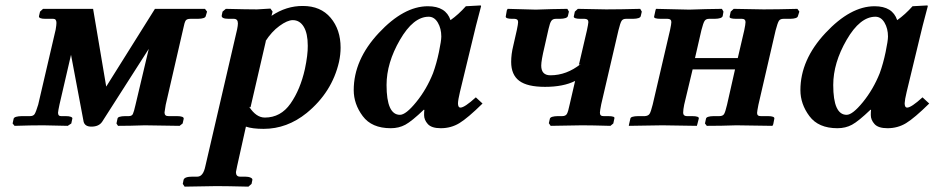

<svg xmlns="http://www.w3.org/2000/svg" viewBox="-20 -467 3476 714"><path d="M140.1 -434.1H326.2L375 -145Q486.8 -323.2 556.2 -434.1H742.2L750 -423.8L745.1 -407.2Q743.2 -397.5 715.8 -397H688Q674.8 -397 670.4 -390.4Q666 -383.8 661.1 -358.9L596.2 -77.1Q592.3 -53.2 591.8 -48.8Q591.8 -34.7 606.9 -35.2H637.2Q665 -35.2 663.1 -24.9L659.2 -7.8L647.9 1L518.1 -1Q461.9 1 418.9 1L413.1 -7.8L417 -25.9Q418 -34.7 445.8 -35.2H459Q470.2 -35.2 474.1 -43Q478 -50.8 483.9 -77.1L533.2 -285.2L359.9 -14.2Q347.7 3.9 319.8 3.9Q295.9 3.9 291 -14.2L244.1 -263.2L201.2 -78.1Q196.3 -55.2 195.8 -47.9Q195.8 -34.7 207 -35.2H224.1Q237.3 -35.2 243.7 -32.5Q250 -29.8 249 -25.9L245.1 -7.8L231.9 1L141.1 -1Q94.2 -1 34.2 1L26.9 -7.8L30.8 -25.9Q33.7 -34.7 62 -35.2H91.8Q104 -35.2 108.9 -43Q113.8 -50.8 122.1 -78.1L187 -356.9Q189.9 -374 189.9 -381.8Q189.9 -397 178.2 -397H148.9Q123 -397 125 -407.2L128.9 -423.8Z M968.8 -314.9 911.6 -67.9 906.7 -69.8Q932.6 -29.8 964.8 -29.8Q1023.9 -29.8 1060.3 -81.8Q1096.7 -133.8 1113.8 -210Q1125 -263.2 1124.5 -296.9Q1124.5 -342.8 1109.6 -367.4Q1094.7 -392.1 1068.8 -392.1Q1048.8 -392.1 1019.3 -370.6Q989.7 -349.1 966.8 -313ZM993.7 -423.8 989.7 -408.2Q1044.9 -445.3 1106.4 -444.8Q1172.4 -444.8 1209.5 -400.9Q1246.6 -356.9 1246.6 -290Q1246.6 -264.2 1240.7 -236.8Q1214.8 -124 1120.6 -46.9Q1047.4 12.2 960.4 12.2Q918.5 12.2 894.5 3.9L861.8 150.9Q857.9 168.9 857.4 172.9Q857.4 189.9 872.6 189.9H891.6Q903.8 189.9 911.6 193.4Q919.4 196.8 918.5 202.1L915.5 216.8L903.8 227.1Q822.8 225.1 784.7 225.1L666.5 227.1L659.7 216.8L662.6 202.1Q665.5 189.9 695.8 189.9H713.9Q735.8 189.9 743.7 150.9L861.8 -357.9Q864.7 -372.1 864.7 -379.9Q864.7 -397 849.6 -397H830.6Q801.8 -397 804.7 -410.2L807.6 -423.8L819.8 -434.1Q899.9 -432.1 935.5 -432.1L985.8 -435.1Z M1590.3 -194.8Q1603.5 -231 1612.3 -273.4Q1621.1 -315.9 1621.1 -331.1Q1621.1 -360.8 1608.2 -382.8Q1595.2 -404.8 1574.2 -404.8Q1517.1 -404.8 1467.3 -318.8Q1417.5 -232.9 1417.5 -150.9Q1417.5 -40 1467.3 -40Q1489.3 -40 1527.8 -87.4Q1566.4 -134.8 1590.3 -194.8ZM1557.1 -39.1Q1557.1 -52.2 1558.1 -58.1L1556.2 -59.1Q1511.2 -16.1 1487.3 -3.2Q1463.4 9.8 1433.1 9.8Q1362.3 9.8 1328.9 -35.2Q1295.4 -80.1 1295.4 -131.8Q1295.4 -244.6 1388.4 -344.2Q1481.4 -443.8 1571.3 -443.8Q1638.2 -443.8 1655.3 -392.1Q1685.1 -413.1 1712.4 -443.8L1767.1 -446.8Q1769 -446.8 1769 -443.8Q1746.6 -359.9 1737.8 -320.8L1690.4 -125Q1683.6 -96.2 1683.1 -83Q1683.1 -66.9 1692.4 -66.9Q1707.5 -66.9 1749.5 -105L1774.4 -82Q1719.2 -27.8 1688.2 -9Q1657.2 9.8 1619.1 9.8Q1585 9.8 1571 -5.6Q1557.1 -21 1557.1 -39.1Z M2162.6 -354Q2167.5 -377 2168 -384.8Q2168 -397 2153.8 -397H2138.7Q2125.5 -397 2119.1 -399.4Q2112.8 -401.9 2113.8 -405.8L2117.7 -423.8L2128.9 -434.1L2233.9 -432.1Q2284.7 -432.1 2360.8 -434.1L2366.7 -423.8L2362.8 -407.2Q2360.8 -397.5 2334 -397H2307.6Q2296.4 -397 2291.5 -389.4Q2286.6 -381.8 2279.8 -354L2215.8 -79.1Q2210.9 -54.2 2210.9 -47.9Q2210.9 -34.7 2224.6 -35.2H2240.7Q2254.9 -35.2 2260.7 -33Q2266.6 -30.8 2264.6 -25.9L2260.7 -7.8L2250 1Q2180.2 -1 2144 -1L2027.8 1L2021 -8.8L2024.9 -25.9Q2027.8 -34.7 2054.7 -35.2H2070.8Q2083 -35.2 2087.9 -43Q2092.8 -50.8 2098.6 -79.1L2118.7 -166Q2074.7 -144 2006.8 -144Q1940.9 -144 1910.9 -166.5Q1880.9 -189 1880.9 -236.8Q1880.9 -265.6 1888.7 -296.9L1901.9 -355Q1906.7 -377.9 1906.7 -384.8Q1906.7 -397 1893.1 -397H1884.8Q1871.6 -397 1865.7 -399.4Q1859.9 -401.9 1860.8 -405.8L1864.7 -428.2L1867.7 -434.1L1972.7 -431.2Q1989.7 -432.1 2031.2 -433.1Q2072.8 -434.1 2089.8 -434.1L2095.7 -423.8L2091.8 -407.2Q2088.9 -397.5 2062 -397H2046.9Q2035.6 -397 2030.3 -389.4Q2024.9 -381.8 2020 -359.9L2004.9 -293Q1992.7 -242.2 1992.7 -223.1Q1992.7 -187 2026.9 -187Q2086.9 -187 2139.6 -229L2132.8 -226.1Z M2471.7 -355Q2476.6 -377.9 2476.6 -384.8Q2476.6 -397 2462.4 -397H2437.5Q2409.7 -397 2412.6 -405.8L2417.5 -428.2L2419.4 -434.1L2543.5 -431.2Q2561.5 -432.1 2604.5 -433.1Q2647.5 -434.1 2664.6 -434.1L2670.4 -423.8L2667.5 -407.2Q2664.6 -397.5 2637.7 -397H2616.7Q2605.5 -397 2600.3 -389.4Q2595.2 -381.8 2588.4 -355L2564.5 -251H2723.6L2747.6 -354Q2752.4 -377 2752.4 -384.8Q2752.4 -397 2739.3 -397H2718.3Q2690.4 -397 2693.4 -405.8L2697.3 -423.8L2708.5 -434.1L2819.3 -432.1Q2871.1 -432.1 2945.3 -434.1L2952.6 -423.8L2947.3 -407.2Q2945.3 -397.5 2918.5 -397H2893.6Q2881.3 -397 2876.5 -389.4Q2871.6 -381.8 2864.3 -354L2800.3 -77.1Q2795.4 -52.2 2795.4 -46.9Q2795.4 -34.7 2809.6 -35.2H2835.4Q2862.3 -35.2 2859.4 -24.9L2855.5 -4.9L2852.5 1L2718.3 -1Q2702.1 0 2663.3 0.5Q2624.5 1 2608.4 1L2601.6 -7.8L2605.5 -25.9Q2607.4 -34.7 2634.3 -35.2H2655.3Q2667.5 -35.2 2672.4 -42.5Q2677.2 -49.8 2683.6 -77.1L2713.4 -209H2555.7L2524.4 -78.1Q2520.5 -59.1 2520.5 -47.9Q2520.5 -35.6 2533.7 -35.2H2553.2Q2581.1 -35.2 2578.6 -25.9L2573.2 -4.9L2571.3 1L2443.4 -1Q2426.3 -1 2380.9 0Q2335.4 1 2318.4 1L2319.3 -4.9L2324.2 -25.9Q2325.2 -34.7 2353.5 -35.2H2378.4Q2390.6 -36.1 2395.5 -43.5Q2400.4 -50.8 2407.2 -78.1Z M3251.5 -194.8Q3264.6 -231 3273.4 -273.4Q3282.2 -315.9 3282.2 -331.1Q3282.2 -360.8 3269.3 -382.8Q3256.3 -404.8 3235.4 -404.8Q3178.2 -404.8 3128.4 -318.8Q3078.6 -232.9 3078.6 -150.9Q3078.6 -40 3128.4 -40Q3150.4 -40 3189 -87.4Q3227.5 -134.8 3251.5 -194.8ZM3218.3 -39.1Q3218.3 -52.2 3219.2 -58.1L3217.3 -59.1Q3172.4 -16.1 3148.4 -3.2Q3124.5 9.8 3094.2 9.8Q3023.4 9.8 2990 -35.2Q2956.5 -80.1 2956.5 -131.8Q2956.5 -244.6 3049.6 -344.2Q3142.6 -443.8 3232.4 -443.8Q3299.3 -443.8 3316.4 -392.1Q3346.2 -413.1 3373.5 -443.8L3428.2 -446.8Q3430.2 -446.8 3430.2 -443.8Q3407.7 -359.9 3398.9 -320.8L3351.6 -125Q3344.7 -96.2 3344.2 -83Q3344.2 -66.9 3353.5 -66.9Q3368.7 -66.9 3410.6 -105L3435.5 -82Q3380.4 -27.8 3349.4 -9Q3318.4 9.8 3280.3 9.8Q3246.1 9.8 3232.2 -5.6Q3218.3 -21 3218.3 -39.1Z"/></svg>

Font: Linux Libertine O
Style: Semibold Italic
Weight: 600
Italic angle: -11.5°
Designer: Philipp H. Poll
Foundry: Philipp H. Poll
Version: Version 5.1.2